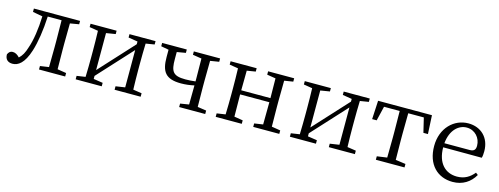

<svg xmlns="http://www.w3.org/2000/svg" viewBox="-19 -1115 4455 1715"><g transform="rotate(15 2208.0 -257.0)"><path d="M574 -483V-514H147V-483L238 -466C234 -349 218 -241 192 -168C176 -114 158 -83 130 -57C110 -78 91 -91 65 -91C43 -91 30 -78 20 -57C20 -11 46 12 89 12C140 12 195 -24 235 -151C261 -233 279 -349 285 -477H413C414 -422 415 -341 415 -286V-228C415 -176 414 -100 413 -44L332 -32V0H574V-32L492 -45C491 -100 490 -176 490 -228V-286C490 -338 491 -414 492 -469Z M1272 -483V-514H1031V-483L1117 -469V-444L826 -127V-469L912 -483V-514H671V-483L751 -470C753 -415 754 -339 754 -286V-228C754 -176 753 -100 751 -44L671 -32V0H912V-32L826 -45V-73L1117 -390V-45L1031 -32V0H1272V-32L1192 -44C1190 -100 1189 -176 1189 -228V-286C1189 -338 1190 -415 1192 -470Z M1869 -483V-514H1626V-483L1708 -470C1709 -415 1710 -339 1710 -286V-259C1678 -255 1646 -253 1617 -253C1501 -253 1480 -290 1480 -405C1480 -426 1480 -448 1480 -469L1561 -483V-514H1333V-483L1404 -470V-403C1404 -268 1445 -208 1588 -208C1630 -208 1670 -213 1710 -222C1710 -169 1709 -97 1708 -45L1628 -32V0H1869V-32L1788 -44C1787 -100 1786 -176 1786 -228V-286C1786 -338 1787 -415 1788 -470Z M2554 -483V-514H2313V-483L2393 -470C2394 -417 2395 -343 2395 -288H2125C2125 -342 2126 -416 2127 -470L2207 -483V-514H1966V-483L2046 -470C2048 -415 2049 -339 2049 -286V-228C2049 -176 2048 -99 2046 -44L1966 -32V0H2207V-32L2127 -45C2126 -99 2125 -178 2125 -250H2395C2395 -177 2394 -99 2393 -44L2313 -32V0H2554V-32L2473 -45C2472 -100 2471 -176 2471 -228V-286C2471 -338 2472 -415 2473 -470Z M3253 -483V-514H3012V-483L3098 -469V-444L2807 -127V-469L2893 -483V-514H2652V-483L2732 -470C2734 -415 2735 -339 2735 -286V-228C2735 -176 2734 -100 2732 -44L2652 -32V0H2893V-32L2807 -45V-73L3098 -390V-45L3012 -32V0H3253V-32L3173 -44C3171 -100 3170 -176 3170 -228V-286C3170 -338 3171 -415 3173 -470Z M3763 -476 3795 -342H3837L3828 -514H3330L3321 -342H3363L3395 -476H3540C3541 -421 3542 -341 3542 -286V-228C3542 -176 3541 -100 3540 -45L3447 -32V0H3712V-32L3619 -45C3618 -100 3617 -176 3617 -228V-286C3617 -341 3618 -421 3619 -476Z M4000 -301C4012 -428 4085 -488 4158 -488C4235 -488 4288 -425 4288 -355C4288 -323 4278 -301 4234 -301ZM4356 -262C4361 -277 4363 -298 4363 -324C4363 -449 4279 -528 4163 -528C4031 -528 3918 -421 3918 -254C3918 -83 4019 14 4159 14C4252 14 4321 -32 4362 -104L4341 -120C4302 -73 4255 -42 4184 -42C4078 -42 4000 -115 3999 -263Z"/></g></svg>

Font: Source Han Serif K
Style: Regular
Weight: 400
Designer: Ryoko NISHIZUKA 西塚涼子 (kana & ideographs); Frank Grießhammer (Latin, Greek & Cyrillic); Wenlong ZHANG 张文龙 (bopomofo); San
Foundry: Adobe Systems Incorporated
Version: Version 1.001;PS 1.001;hotconv 16.6.54;makeotf.lib2.5.65590